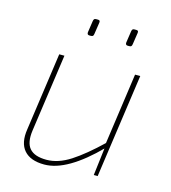

<svg xmlns="http://www.w3.org/2000/svg" viewBox="-104 -759 764 856"><g transform="rotate(15 278.0 -331.0)"><path d="M140 -480 89 -121Q81 -64 104 -37.5Q127 -11 182 -11Q236 -11 292.5 -47.5Q349 -84 422 -154L423 -130Q354 -60 292.5 -24Q231 12 178 12Q114 12 84.5 -22Q55 -56 65 -120L116 -480ZM490 -480 422 0H404L420 -131L419 -147L466 -480ZM243 -674Q249 -674 251 -671Q253 -668 252 -662L244 -609Q243 -602 240.5 -599Q238 -596 231 -596H224Q213 -596 214 -608L222 -662Q223 -668 225.5 -671Q228 -674 234 -674ZM420 -674Q426 -674 428 -671Q430 -668 429 -662L421 -609Q420 -602 417.5 -599Q415 -596 408 -596H401Q390 -596 391 -608L399 -662Q400 -668 402.5 -671Q405 -674 411 -674Z"/></g></svg>

Font: Exo 2 Thin
Style: Italic
Weight: 250
Italic angle: -8°
Designer: Natanael Gama
Foundry: Natanael Gama
Version: Version 2.010